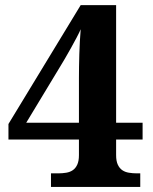

<svg xmlns="http://www.w3.org/2000/svg" viewBox="-20 -734 599 754"><path d="M436 -186V-125Q436 -101.6 442.6 -87.4Q449.2 -73.2 460.2 -65.7Q471.2 -58.1 486.3 -55.7Q501.5 -53.2 518.1 -53.2H530.8V0H180.2V-53.2H208Q225.1 -53.2 240 -55.7Q254.9 -58.1 265.9 -65.7Q276.9 -73.2 283.4 -87.4Q290 -101.6 290 -125V-186H13.2V-247.1L296.9 -713.9H436V-252H540V-186ZM290 -426.8Q290 -470.7 291.5 -521.5Q293 -572.3 296.9 -619.1Q292 -607.4 281.2 -586.9Q270.5 -566.4 258.3 -544.7Q246.1 -522.9 234.9 -503.7Q223.6 -484.4 217.8 -475.1L83 -252H290Z"/></svg>

Font: Sahl Naskh
Style: Bold
Weight: 700
Designer: Pascal Zoghbi
Version: Version 1.001